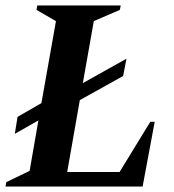

<svg xmlns="http://www.w3.org/2000/svg" viewBox="-34 -680 635 700"><path d="M-14 0 -11 -16 74 -57 106 -241 20 -192 30 -254 117 -304 170 -603 99 -644 102 -660H406L403 -644L308 -603L268 -377L427 -466L415 -403L257 -315L211 -53H402L514 -236H530L486 0Z"/></svg>

Font: Spectral SC
Style: Bold Italic
Weight: 700
Italic angle: -10°
Designer: Jean-Baptiste Levee
Foundry: Production Type
Version: Version 2.001